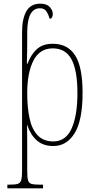

<svg xmlns="http://www.w3.org/2000/svg" viewBox="-20 -784 522 1044"><path d="M20 240V220H31Q63 220 77 215.5Q91 211 95.5 195Q100 179 100 143V-609Q100 -682 123.5 -723Q147 -764 199 -764Q234 -764 250.5 -746Q267 -728 267 -708Q267 -683 250 -682Q244 -704 233 -721.5Q222 -739 197 -739Q128 -739 128 -607V-561Q128 -530 127.5 -499Q127 -468 126 -438H130Q147 -485 179 -515.5Q211 -546 267 -546Q348 -546 388.5 -483Q429 -420 429 -279Q429 -130 386 -60Q343 10 270 10Q214 10 179.5 -21Q145 -52 128 -105H127Q127 -88 127.5 -58Q128 -28 128 14V143Q128 179 132 195Q136 211 150 215.5Q164 220 195 220H214V240ZM270 -15Q338 -15 369.5 -85.5Q401 -156 401 -278Q401 -401 369 -461Q337 -521 267 -521Q196 -521 162 -455Q128 -389 128 -277Q128 -198 141 -139Q154 -80 185.5 -47.5Q217 -15 270 -15Z"/></svg>

Font: Noto Serif Condensed Thin
Style: Regular
Weight: 100
Width: 3
Designer: Monotype Design Team
Foundry: Monotype Imaging Inc.
Version: Version 2.013; ttfautohint (v1.8.4.7-5d5b)